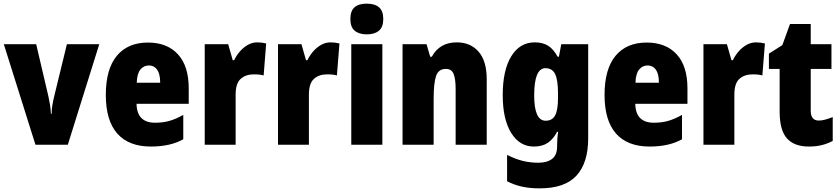

<svg xmlns="http://www.w3.org/2000/svg" viewBox="-20 -796 4622 1056"><path d="M175 0 1 -553H179L246 -267Q251 -245 255 -220.5Q259 -196 260 -170H264Q264 -193 268 -217.5Q272 -242 278 -266L348 -553H526L353 0Z M794 -562Q899 -562 958.5 -497.5Q1018 -433 1018 -310V-225H731Q733 -121 833 -121Q876 -121 911.5 -131Q947 -141 988 -164V-30Q917 10 810 10Q688 10 625 -61.5Q562 -133 562 -274Q562 -416 622.5 -489Q683 -562 794 -562ZM799 -436Q771 -436 752.5 -414Q734 -392 732 -341H861Q861 -389 844.5 -412.5Q828 -436 799 -436Z M1395 -563Q1419 -563 1444 -557L1430 -381Q1420 -384 1407.5 -385.5Q1395 -387 1376 -387Q1331 -387 1303.5 -362Q1276 -337 1276 -276V0H1106V-553H1235L1260 -465H1268Q1279 -489 1298 -511.5Q1317 -534 1342 -548.5Q1367 -563 1395 -563Z M1798 -563Q1822 -563 1847 -557L1833 -381Q1823 -384 1810.5 -385.5Q1798 -387 1779 -387Q1734 -387 1706.5 -362Q1679 -337 1679 -276V0H1509V-553H1638L1663 -465H1671Q1682 -489 1701 -511.5Q1720 -534 1745 -548.5Q1770 -563 1798 -563Z M1997 -776Q2041 -776 2064.5 -756Q2088 -736 2088 -691Q2088 -647 2064 -627Q2040 -607 1997 -607Q1955 -607 1931 -627Q1907 -647 1907 -691Q1907 -736 1930 -756Q1953 -776 1997 -776ZM2083 -553V0H1912V-553Z M2492 -563Q2568 -563 2612.5 -511.5Q2657 -460 2657 -360V0H2486V-306Q2486 -361 2475 -389Q2464 -417 2432 -417Q2392 -417 2378.5 -378.5Q2365 -340 2365 -250V0H2194V-553H2326L2346 -484H2355Q2398 -563 2492 -563Z M2921 -563Q2965 -563 2994.5 -544.5Q3024 -526 3047 -484H3054L3067 -553H3215V-34Q3215 99 3151 169.5Q3087 240 2948 240Q2894 240 2851 230.5Q2808 221 2769 201V56Q2815 79 2855.5 89Q2896 99 2941 99Q2989 99 3016.5 78Q3044 57 3044 10V3Q3044 -12 3045.5 -33Q3047 -54 3050 -71H3044Q3023 -31 2993 -10.5Q2963 10 2916 10Q2838 10 2791.5 -65Q2745 -140 2745 -273Q2745 -410 2792 -486.5Q2839 -563 2921 -563ZM2980 -421Q2918 -421 2918 -271Q2918 -132 2981 -132Q3018 -132 3033.5 -162Q3049 -192 3049 -256V-283Q3049 -355 3033.5 -388Q3018 -421 2980 -421Z M3537 -562Q3642 -562 3701.5 -497.5Q3761 -433 3761 -310V-225H3474Q3476 -121 3576 -121Q3619 -121 3654.5 -131Q3690 -141 3731 -164V-30Q3660 10 3553 10Q3431 10 3368 -61.5Q3305 -133 3305 -274Q3305 -416 3365.5 -489Q3426 -562 3537 -562ZM3542 -436Q3514 -436 3495.5 -414Q3477 -392 3475 -341H3604Q3604 -389 3587.5 -412.5Q3571 -436 3542 -436Z M4138 -563Q4162 -563 4187 -557L4173 -381Q4163 -384 4150.5 -385.5Q4138 -387 4119 -387Q4074 -387 4046.5 -362Q4019 -337 4019 -276V0H3849V-553H3978L4003 -465H4011Q4022 -489 4041 -511.5Q4060 -534 4085 -548.5Q4110 -563 4138 -563Z M4483 -133Q4501 -133 4520 -138.5Q4539 -144 4560 -152V-21Q4532 -6 4500.5 2Q4469 10 4429 10Q4348 10 4308 -35Q4268 -80 4268 -182V-417H4209V-501L4283 -548L4325 -664H4439V-553H4553V-417H4439V-187Q4439 -133 4483 -133Z"/></svg>

Font: Noto Sans Telugu Condensed Black
Style: Regular
Weight: 900
Width: 3
Designer: Jelle Bosma - Monotype Design Team
Foundry: Monotype Imaging Inc.
Version: Version 2.005; ttfautohint (v1.8.4.7-5d5b)